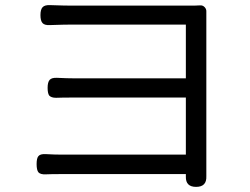

<svg xmlns="http://www.w3.org/2000/svg" viewBox="-20 -711 977 750"><path d="M746 19Q705 19 706 -21Q706 -26 706 -31H222Q178 -31 159 -30Q138 -29 130 -38Q123 -47 123 -70Q123 -93 130 -101Q137 -110 158 -109Q194 -107 221 -107H463H706V-330H273Q220 -330 199 -329Q180 -329 172 -338Q166 -347 166 -368Q166 -390 174 -399Q182 -408 203 -407Q243 -405 271 -405H706V-615H261Q232 -615 174 -613Q154 -612 146 -621Q138 -630 138 -652Q138 -674 146.5 -683Q155 -692 176 -691Q234 -689 261 -689H718Q748 -689 761 -690Q772 -691 779.5 -683Q787 -675 786 -664Q786 -648 786 -632V-40Q786 -32 786 -23Q788 19 746 19Z"/></svg>

Font: GenSenRounded JP R
Style: Regular
Weight: 400
Version: Version 1.501;PS 1;hotconv 16.6.51;makeotf.lib2.5.65220